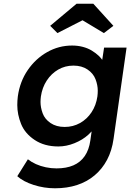

<svg xmlns="http://www.w3.org/2000/svg" viewBox="-20 -783 701 1033"><path d="M276 230Q217 230 161 212Q105 194 73 165L130 74Q149 89 173.5 100Q198 111 226.5 117Q255 123 284 123Q337 123 375 106.5Q413 90 436 56.5Q459 23 466 -27L473 -76Q465 -67 455 -58Q424 -30 380.5 -12.5Q337 5 294 5Q219 5 166.5 -30Q114 -65 93.5 -116Q73 -167 73 -218Q73 -241 76 -265Q87 -344 129 -405.5Q171 -467 233.5 -502.5Q296 -538 368 -538Q398 -538 425 -531Q452 -524 473.5 -511Q495 -498 512 -482Q522 -472 530 -461L540 -527H661L591 -36Q582 28 556 77Q530 126 489 160.5Q448 195 394.5 212.5Q341 230 276 230ZM328 -100Q373 -100 410.5 -121Q448 -142 472.5 -179Q497 -216 504 -264Q506 -280 506 -295Q506 -325 494 -356.5Q482 -388 451 -409Q420 -430 375 -430Q330 -430 293 -408.5Q256 -387 231.5 -349.5Q207 -312 200 -264Q198 -248 198 -234Q198 -205 209.5 -173.5Q221 -142 252 -121Q283 -100 328 -100ZM289 -605 250 -644 392 -763H482L590 -644L539 -605L424 -674Z"/></svg>

Font: Lexend Med
Style: Italic
Weight: 500
Italic angle: -8.13011°
Designer: Bonnie Shaver-Troup, Thomas Jockin
Foundry: Lexend
Version: Version 1.007